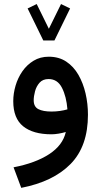

<svg xmlns="http://www.w3.org/2000/svg" viewBox="-20 -656 495 940"><path d="M191.9 -458 115.2 -614.7 159.7 -636.2 219.2 -515.1 278.8 -636.2 323.2 -614.7 246.6 -458ZM410.6 -94.2Q410.6 60.1 325.7 146.7Q240.7 233.4 84 263.7L46.4 163.1Q153.3 142.6 220.5 98.9Q287.6 55.2 302.2 -9.8Q286.1 -4.9 266.8 -1.7Q247.6 1.5 231.9 1.5Q142.1 1.5 93.5 -37.6Q44.9 -76.7 44.9 -160.6Q44.9 -198.2 56.2 -236.6Q67.4 -274.9 89.6 -306.9Q111.8 -338.9 144.3 -358.6Q176.8 -378.4 218.8 -378.4Q268.1 -378.4 304.2 -354.5Q340.3 -330.6 363.8 -289.8Q387.2 -249 398.9 -198.5Q410.6 -147.9 410.6 -94.2ZM232.4 -109.9Q253.4 -109.9 273.4 -112.8Q293.5 -115.7 310.1 -120.6Q305.2 -183.1 283.4 -226.1Q261.7 -269 217.8 -269Q189.5 -269 173.6 -251Q157.7 -232.9 151.4 -208.5Q145 -184.1 145 -165Q145 -133.3 168 -121.6Q190.9 -109.9 232.4 -109.9Z"/></svg>

Font: Vazirmatn UI NL Medium
Style: Regular
Weight: 500
Designer: Saber Rastikerdar
Foundry: Saber Rastikerdar
Version: Version 33.003